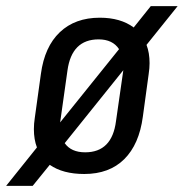

<svg xmlns="http://www.w3.org/2000/svg" viewBox="-71 -558 602 629"><path d="M409 -411Q419 -385 419 -351Q419 -335 416 -315L397 -176Q385 -85 336 -36.5Q287 12 205 12Q135 12 92 -18L36 51H-51L50 -75Q40 -101 40 -135Q40 -153 43 -172L63 -316Q75 -405 125 -452.5Q175 -500 256 -500Q324 -500 367 -468L423 -538H511ZM150 -327 128 -171 126 -157 319 -397Q298 -429 252 -429Q164 -429 150 -327ZM141 -89Q162 -59 208 -59Q296 -59 309 -161L330 -307L333 -328Z"/></svg>

Font: Ropa Sans
Style: Italic
Weight: 400
Version: Version 1.100